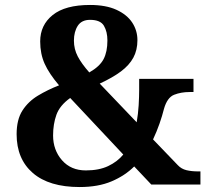

<svg xmlns="http://www.w3.org/2000/svg" viewBox="-20 -744 841 774"><path d="M301 10Q178 10 112.5 -46.5Q47 -103 47 -203Q47 -262 70.5 -298.5Q94 -335 133 -358.5Q172 -382 218 -400Q178 -447 160 -487Q142 -527 142 -577Q142 -643 192.5 -683.5Q243 -724 343 -724Q407 -724 449.5 -704.5Q492 -685 513 -653Q534 -621 534 -582Q534 -542 517.5 -511.5Q501 -481 467.5 -456Q434 -431 382 -407L531 -251Q537 -286 539 -320Q541 -354 541 -382V-426H760V-373H744Q710 -373 682 -362Q654 -351 641 -305Q634 -277 623 -245.5Q612 -214 597 -182L697 -78Q711 -63 731.5 -58Q752 -53 779 -53H788V0H590L521 -73Q484 -36 430 -13Q376 10 301 10ZM326 -57Q379 -57 416 -74.5Q453 -92 477 -121L263 -349Q221 -319 207.5 -281.5Q194 -244 194 -198Q194 -139 230 -98Q266 -57 326 -57ZM340 -452Q382 -476 397.5 -505.5Q413 -535 413 -581Q413 -616 399 -640Q385 -664 343 -664Q309 -664 293.5 -640Q278 -616 278 -580Q278 -546 293.5 -516.5Q309 -487 340 -452Z"/></svg>

Font: Noto Serif Khojki
Style: Regular
Weight: 400
Designer: Juan Bruce
Version: Version 2.002